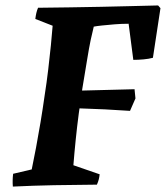

<svg xmlns="http://www.w3.org/2000/svg" viewBox="-20 -678 609 705"><path d="M27.2 7.1Q26.2 -4.9 26.5 -16.4Q26.7 -27.9 28.2 -39.9L96.5 -55.9Q104 -91.3 112.3 -135.8Q120.7 -180.2 128.8 -228.9Q136.9 -277.6 143.5 -324.6Q151.6 -376.1 157.1 -423.1Q162.6 -470.1 166.8 -511.2Q170.9 -552.2 173.3 -583.5L109.7 -608.4Q111.2 -620.5 113.5 -630.5Q115.8 -640.6 119.8 -649.5Q179.8 -650 238 -651Q296.2 -652 351.2 -653Q406.3 -654 459 -655.5Q511.7 -657 560.6 -658L569.2 -648L541.5 -465.8Q526.4 -461.7 507.3 -460Q488.2 -458.2 469.5 -458.2L452.3 -590.8Q426.9 -590.8 400.8 -588.7Q374.8 -586.7 354.4 -584.4Q333.9 -582.2 324.3 -580.2Q318.9 -559.2 312.9 -530.9Q307 -502.6 300 -459.5Q292.9 -416.4 281.8 -349.5Q275.7 -309.2 269.3 -261.6Q263 -213.9 258 -164.9Q253 -116 249.5 -71.3L345.9 -38Q344.9 -28 342.6 -19Q340.3 -10 335.8 0Q256.3 0.5 178.6 2Q100.9 3.5 27.2 7.1ZM457.4 -270.9Q413.4 -273.9 365.1 -276.4Q316.8 -278.8 269.2 -280.2L278.7 -345.4L474 -350.4L477.4 -316.6Z"/></svg>

Font: Labrada
Style: Italic
Weight: 400
Italic angle: -7°
Designer: Mercedes Jáuregui
Foundry: Omnibus-Type Team
Version: Version 1.000